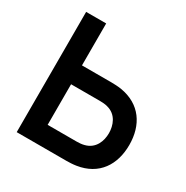

<svg xmlns="http://www.w3.org/2000/svg" viewBox="-170 -894 1006 1037"><g transform="rotate(30 333.0 -375.0)"><path d="M442.7 -484.4C422.9 -487.5 396.9 -488.5 383.3 -488.5H197.9V-750H72.9V0H383.3C397.9 0 422.9 -1 442.7 -4.2C572.9 -24 634.4 -120.8 634.4 -243.8C634.4 -367.7 571.9 -463.5 442.7 -484.4ZM425 -122.9C410.4 -118.8 391.7 -117.7 378.1 -117.7H197.9V-370.8H378.1C391.7 -370.8 410.4 -369.8 425 -365.6C487.5 -350 507.3 -291.7 507.3 -243.8C507.3 -195.8 487.5 -138.5 425 -122.9Z"/></g></svg>

Font: Manrope3 Bold
Style: Regular
Weight: 700
Designer: Mikhail Sharanda
Foundry: Mikhail Sharanda
Version: Version 3.000;PS 003.000;hotconv 1.0.88;makeotf.lib2.5.64775